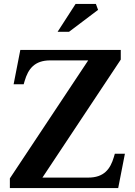

<svg xmlns="http://www.w3.org/2000/svg" viewBox="-20 -953 683 973"><path d="M592 -651V-700H83L49 -526H100L105 -543C123 -604 155 -647 235 -647H427L30 -49V0H579L613 -174H562L557 -157C539 -96 507 -53 427 -53H195ZM272 -792H330L477 -903L466 -933H363Z"/></svg>

Font: LT Superior Serif Semibold
Style: Regular
Weight: 600
Designer: Daniel Lyons
Foundry: LyonsType
Version: Version 2.120;FEAKit 1.0